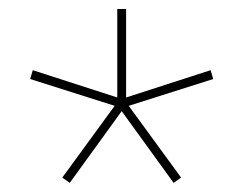

<svg xmlns="http://www.w3.org/2000/svg" viewBox="-20 -770 540 426"><path d="M453.1 -594.7 265.6 -535.2 381.8 -376 365.2 -364.3 250 -523.4 134.8 -364.3 118.2 -376 234.4 -535.2 46.9 -594.7 52.7 -614.3 240.2 -553.7V-750H259.8V-553.7L447.3 -614.3Z"/></svg>

Font: Mgen+ 1m thin
Style: Regular
Weight: 100
Designer: [Source Han Sans]
Ryoko NISHIZUKA  (kana & ideographs); Paul D. Hunt (Latin, Greek & Cyrillic); Wenlong ZHANG  (bopomofo
Version: Version 1.059.20150602